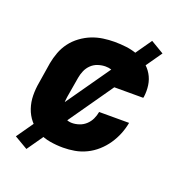

<svg xmlns="http://www.w3.org/2000/svg" viewBox="-121 -699 842 879"><g transform="rotate(20 300.0 -260.0)"><path d="M256 8Q223 8 191.5 2.5Q160 -3 133 -17.5Q106 -32 86.5 -55.5Q67 -79 57 -108.5Q47 -138 46.5 -170Q46 -202 52 -235L68 -335Q73 -362 83 -389Q93 -416 110.5 -439.5Q128 -463 152.5 -481Q177 -499 203.5 -509.5Q230 -520 258 -524Q286 -528 313 -528Q342 -528 370.5 -524.5Q399 -521 424.5 -511.5Q450 -502 471.5 -485.5Q493 -469 507 -445.5Q521 -422 525 -394Q529 -366 525 -337Q524 -336 524 -334.5Q524 -333 524 -332H378Q378 -332 378 -332.5Q378 -333 378 -334Q381 -349 378 -363.5Q375 -378 366 -388.5Q357 -399 342.5 -403.5Q328 -408 313 -408Q295 -408 276.5 -402Q258 -396 244 -382.5Q230 -369 222.5 -351.5Q215 -334 212 -316L195 -216Q192 -197 192.5 -179Q193 -161 200 -145Q207 -129 222.5 -120.5Q238 -112 256 -112Q273 -112 291 -118Q309 -124 323 -137Q337 -150 345 -167Q353 -184 356 -202H502Q497 -174 486 -146.5Q475 -119 458 -94Q441 -69 418 -48.5Q395 -28 368 -15Q341 -2 312.5 3Q284 8 256 8ZM101 71 36 33 473 -591 537 -553Z"/></g></svg>

Font: Iosevka SS04 Hv Ex Obl
Style: Regular
Weight: 900
Width: 7
Italic angle: -9°
Monospace: yes
Designer: Belleve Invis
Foundry: Belleve Invis
Version: Version 19.0.0; ttfautohint (v1.8.4)